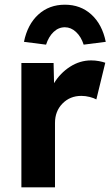

<svg xmlns="http://www.w3.org/2000/svg" viewBox="-20 -797 478 817"><path d="M71 0V-529H208L210 -443Q236 -486 278 -513Q320 -540 368 -540Q385 -540 401 -537Q417 -534 428 -530L390 -374Q379 -380 361.5 -384.5Q344 -389 326 -389Q278 -389 246 -356.5Q214 -324 214 -274V0ZM176 -607 82 -619Q97 -693 143 -735Q189 -777 256 -777Q323 -777 369 -735Q415 -693 430 -619L336 -607Q325 -641 303.5 -661Q282 -681 256 -681Q229 -681 208 -661Q187 -641 176 -607Z"/></svg>

Font: Lexend Deca SemiBold
Style: Regular
Weight: 600
Designer: Bonnie Shaver-Troup, Thomas Jockin
Foundry: Lexend
Version: Version 1.008; ttfautohint (v1.8.4.7-5d5b)